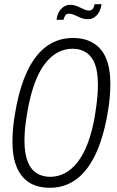

<svg xmlns="http://www.w3.org/2000/svg" viewBox="-20 -878 554 910"><path d="M217 12Q158 12 119 -12.5Q80 -37 59.5 -85.5Q39 -134 39 -207Q39 -237 42 -271.5Q45 -306 52 -344Q72 -462 109.5 -541Q147 -620 201.5 -659Q256 -698 325 -698Q383 -698 423 -673.5Q463 -649 483 -601Q503 -553 503 -480Q503 -450 500 -415Q497 -380 490 -342Q470 -224 432 -145Q394 -66 340 -27Q286 12 217 12ZM218 -40Q255 -40 288 -57.5Q321 -75 348.5 -110.5Q376 -146 396.5 -200.5Q417 -255 430 -331Q434 -357 437 -379Q440 -401 441.5 -418.5Q443 -436 443.5 -450.5Q444 -465 444 -478Q444 -536 430.5 -573Q417 -610 389.5 -628.5Q362 -647 324 -647Q287 -647 254 -629.5Q221 -612 193.5 -576.5Q166 -541 145.5 -486.5Q125 -432 111 -356Q107 -330 103.5 -308Q100 -286 98.5 -269Q97 -252 96.5 -238Q96 -224 96 -210Q96 -152 110.5 -114Q125 -76 152.5 -58Q180 -40 218 -40ZM248 -784Q251 -808 260.5 -823.5Q270 -839 283.5 -847Q297 -855 312 -855Q330 -855 346 -848.5Q362 -842 376 -835Q390 -828 402 -828Q414 -828 420 -836.5Q426 -845 428 -858H461Q458 -835 448.5 -819Q439 -803 425.5 -795Q412 -787 397 -787Q379 -787 363 -793.5Q347 -800 333.5 -806.5Q320 -813 307 -813Q295 -813 289.5 -805Q284 -797 281 -784Z"/></svg>

Font: Archivo ExtraCondensed ExtraLight
Style: Italic
Weight: 250
Width: 2
Italic angle: -10°
Designer: Hector Gatti
Foundry: Omnibus-Type
Version: Version 2.001